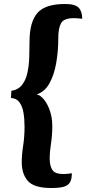

<svg xmlns="http://www.w3.org/2000/svg" viewBox="-20 -803 432 962"><path d="M242 -171Q242 -126 235.5 -83.5Q229 -41 229 -8Q229 27 242 48Q255 69 298 69Q307 69 317.5 68Q328 67 340 65Q340 94 331 110Q322 126 300 132.5Q278 139 237 139Q151 139 120 104Q89 69 89 10Q89 -28 96 -73Q103 -118 103 -168Q103 -207 97.5 -239Q92 -271 77 -291Q62 -311 35 -312L37 -348Q71 -353 90 -377Q109 -401 117 -437Q125 -473 126.5 -514.5Q128 -556 128 -595Q128 -692 167 -737.5Q206 -783 306 -783Q356 -783 374 -764.5Q392 -746 392 -709Q368 -712 350 -712Q300 -712 286 -687Q272 -662 272 -610Q272 -546 261.5 -486.5Q251 -427 227.5 -385Q204 -343 164 -330Q183 -326 201 -303.5Q219 -281 230.5 -246.5Q242 -212 242 -171Z"/></svg>

Font: Merienda
Style: Bold
Weight: 700
Designer: Eduardo Rodriguez Tunni
Foundry: Eduardo Rodriguez Tunni
Version: Version 2.001